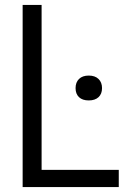

<svg xmlns="http://www.w3.org/2000/svg" viewBox="-20 -760 504 780"><path d="M72 0V-740H149V-70H462.5V0ZM287 -402Q287 -425.5 301 -439.2Q315 -453 340.5 -453Q366 -453 380.2 -439.2Q394.5 -425.5 394.5 -402Q394.5 -378.5 380.2 -365.2Q366 -352 340.5 -352Q315 -352 301 -365.2Q287 -378.5 287 -402Z"/></svg>

Font: Encode Sans Condensed
Style: Regular
Weight: 400
Width: 3
Designer: Multiple Designers
Foundry: Impallari Type
Version: Version 2.000